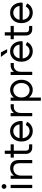

<svg xmlns="http://www.w3.org/2000/svg" viewBox="1720 -2486 966 4447"><g transform="rotate(-90 2203.5 -263.0)"><path d="M70 0V-500H145V0ZM108 -598Q85 -598 69 -614Q53 -630 53 -653Q53 -676 69 -692Q85 -708 108 -708Q131 -708 147 -692Q163 -676 163 -653Q163 -630 147 -614Q131 -598 108 -598Z M285 0V-500H358V-355L336 -374Q349 -416 379 -447Q409 -478 449.5 -495Q490 -512 536 -512Q590 -512 632 -489Q674 -466 697.5 -421Q721 -376 721 -309V0H646V-292Q646 -349 629 -380.5Q612 -412 583.5 -425Q555 -438 519 -438Q478 -438 441.5 -418Q405 -398 382.5 -360.5Q360 -323 360 -270V0Z M1004 0Q942 0 902 -40Q862 -80 862 -148V-636H937V-153Q937 -109 955.5 -91Q974 -73 1017 -73H1079L1084 -62V0ZM776 -427V-500H1084V-427Z M1392 12Q1321 12 1266 -21Q1211 -54 1180 -113Q1149 -172 1149 -250Q1149 -328 1179.5 -387Q1210 -446 1264.5 -479Q1319 -512 1390 -512Q1460 -512 1512.5 -478.5Q1565 -445 1595 -384.5Q1625 -324 1625 -244V-235L1610 -221H1193V-294H1581L1548 -280Q1544 -330 1522 -365.5Q1500 -401 1466 -420Q1432 -439 1390 -439Q1344 -439 1306 -416.5Q1268 -394 1246 -353Q1224 -312 1224 -258V-245Q1224 -191 1245.5 -149.5Q1267 -108 1305 -84.5Q1343 -61 1392 -61Q1441 -61 1476 -84Q1511 -107 1531 -147H1542L1605 -119Q1577 -59 1521.5 -23.5Q1466 12 1392 12Z M1735 0V-500H1808V-355L1786 -374Q1803 -432 1851.5 -466Q1900 -500 1961 -500H2013V-427H1949Q1908 -427 1876.5 -407Q1845 -387 1827.5 -352Q1810 -317 1810 -270V0Z M2343 12Q2292 12 2249 -8.5Q2206 -29 2175 -66Q2144 -103 2129 -152V-348Q2144 -398 2175 -434.5Q2206 -471 2249 -491.5Q2292 -512 2343 -512Q2410 -512 2463 -478Q2516 -444 2547.5 -385Q2579 -326 2579 -250Q2579 -174 2547.5 -115Q2516 -56 2463 -22Q2410 12 2343 12ZM2093 200V-500H2166V-313L2154 -250L2168 -187V200ZM2340 -61Q2388 -61 2425 -85Q2462 -109 2483 -151.5Q2504 -194 2504 -250Q2504 -306 2483 -348.5Q2462 -391 2425 -415Q2388 -439 2340 -439Q2291 -439 2252 -415Q2213 -391 2190.5 -348.5Q2168 -306 2168 -250Q2168 -194 2190.5 -151.5Q2213 -109 2252 -85Q2291 -61 2340 -61Z M2689 0V-500H2762V-355L2740 -374Q2757 -432 2805.5 -466Q2854 -500 2915 -500H2967V-427H2903Q2862 -427 2830.5 -407Q2799 -387 2781.5 -352Q2764 -317 2764 -270V0Z M3240 12Q3169 12 3114 -21Q3059 -54 3028 -113Q2997 -172 2997 -250Q2997 -328 3027.5 -387Q3058 -446 3112.5 -479Q3167 -512 3238 -512Q3308 -512 3360.5 -478.5Q3413 -445 3443 -384.5Q3473 -324 3473 -244V-235L3458 -221H3041V-294H3429L3396 -280Q3392 -330 3370 -365.5Q3348 -401 3314 -420Q3280 -439 3238 -439Q3192 -439 3154 -416.5Q3116 -394 3094 -353Q3072 -312 3072 -258V-245Q3072 -191 3093.5 -149.5Q3115 -108 3153 -84.5Q3191 -61 3240 -61Q3289 -61 3324 -84Q3359 -107 3379 -147H3390L3453 -119Q3425 -59 3369.5 -23.5Q3314 12 3240 12ZM3288 -581H3214L3113 -718V-726H3213Z M3746 0Q3684 0 3644 -40Q3604 -80 3604 -148V-636H3679V-153Q3679 -109 3697.5 -91Q3716 -73 3759 -73H3821L3826 -62V0ZM3518 -427V-500H3826V-427Z M4134 12Q4063 12 4008 -21Q3953 -54 3922 -113Q3891 -172 3891 -250Q3891 -328 3921.5 -387Q3952 -446 4006.5 -479Q4061 -512 4132 -512Q4202 -512 4254.5 -478.5Q4307 -445 4337 -384.5Q4367 -324 4367 -244V-235L4352 -221H3935V-294H4323L4290 -280Q4286 -330 4264 -365.5Q4242 -401 4208 -420Q4174 -439 4132 -439Q4086 -439 4048 -416.5Q4010 -394 3988 -353Q3966 -312 3966 -258V-245Q3966 -191 3987.5 -149.5Q4009 -108 4047 -84.5Q4085 -61 4134 -61Q4183 -61 4218 -84Q4253 -107 4273 -147H4284L4347 -119Q4319 -59 4263.5 -23.5Q4208 12 4134 12Z"/></g></svg>

Font: Fustat
Style: Regular
Weight: 400
Designer: Mohamed Gaber, Khaled Hosny, Laura Garcia Mut
Foundry: Kief Type Foundry, Alif Type Foundry, Hard Type Foundry
Version: Version 1.007